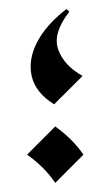

<svg xmlns="http://www.w3.org/2000/svg" viewBox="-20 -381 241 419"><path d="M125 -361.3 131.3 -355.5Q94.7 -308.6 106.9 -273.4Q119.1 -238.3 160.2 -215.3L98.1 -153.3Q57.6 -178.7 49.3 -214.4Q41 -250 60.8 -288.6Q80.6 -327.1 125 -361.3ZM100.6 -105Q138.2 -78.1 162.1 -43.5L100.6 18.1Q88.4 0 72.8 -15.4Q57.1 -30.8 39.1 -43.5Z"/></svg>

Font: Lateef
Style: Regular
Weight: 400
Designer: SIL International
Foundry: SIL International
Version: Version 4.200